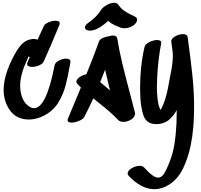

<svg xmlns="http://www.w3.org/2000/svg" viewBox="-20 -906 1438 1372"><path d="M453 -487Q487 -487 483 -461L479 -438Q464 -353 448.5 -294.5Q433 -236 401.5 -181Q370 -126 319 -94Q253 -52 184 -52Q143 -52 107.5 -69Q72 -86 48 -122Q6 -184 6 -264Q6 -372 83 -514Q109 -563 137.5 -592Q166 -621 209 -627Q213 -628 220 -628Q236 -628 248 -622Q278 -688 294 -721Q301 -736 327.5 -747Q354 -758 377 -758Q407 -758 407 -739Q407 -735 404 -727Q335 -559 292 -466Q285 -450 259.5 -439Q234 -428 210 -428Q194 -428 184 -433Q174 -438 174 -449Q174 -456 178 -464L193 -498Q188 -499 184 -503L164 -456Q136 -395 127 -334Q124 -315 124 -295Q124 -252 137 -214Q150 -176 178 -153Q201 -133 223 -133Q311 -133 370 -439Q374 -459 400.5 -473Q427 -487 453 -487Z M704 -339 696 -319 766 -260 759 -289Q752 -317 731 -408ZM906 -249Q935 -139 944 -103Q945 -100 945 -94Q945 -70 918 -52.5Q891 -35 862 -35Q838 -35 825 -48Q796 -79 764 -107Q732 -135 680 -176L647 -203Q605 -113 582 -70Q575 -55 545.5 -42.5Q516 -30 491 -30Q463 -30 463 -48Q463 -53 466 -60Q496 -134 537 -230L558 -281Q533 -306 533 -306Q526 -313 526 -322Q526 -339 548 -354.5Q570 -370 597 -375Q645 -490 687 -609Q691 -623 712.5 -633.5Q734 -644 758 -647Q775 -652 787 -652Q815 -652 818 -631Q832 -544 853.5 -454.5Q875 -365 906 -249ZM943 -788Q960 -780 960 -765Q960 -756 953.5 -745.5Q947 -735 938 -728Q925 -717 906.5 -710.5Q888 -704 870 -704Q854 -704 843 -708Q804 -722 772 -741Q767 -744 754 -757Q725 -731 697 -713Q656 -687 623 -687Q610 -687 602 -691Q587 -698 587 -710Q587 -718 593.5 -727Q600 -736 610 -742Q675 -788 702 -835Q712 -852 741 -869Q770 -886 795 -886Q817 -886 827 -871Q844 -845 867 -829.5Q890 -814 913 -802.5Q936 -791 943 -788Z M1287 -662Q1318 -662 1321 -641Q1343 -481 1355 -366Q1367 -251 1367 -138Q1367 14 1343 131Q1324 224 1288 298Q1252 372 1189 413Q1137 446 1084 446Q1035 446 988 420.5Q941 395 900 351Q892 341 892 334Q892 314 920.5 296.5Q949 279 978 279Q998 279 1009 290Q1014 295 1033 315Q1052 335 1072.5 349Q1093 363 1110 363Q1119 363 1123 361Q1142 354 1156.5 328Q1171 302 1180 280Q1189 258 1191 253Q1215 193 1226 126.5Q1237 60 1241 -22Q1243 -86 1243 -119Q1217 -72 1182 -45.5Q1147 -19 1097 -19Q1026 -19 1004.5 -82.5Q983 -146 982 -238L981 -278Q981 -434 1013 -571Q1017 -590 1047 -605Q1077 -620 1104 -620Q1118 -620 1126 -614Q1134 -608 1132 -597Q1109 -481 1103 -346Q1101 -304 1101 -281Q1101 -243 1106 -196Q1112 -154 1120 -136L1128 -120Q1135 -133 1147 -159Q1172 -223 1187 -313L1196 -362Q1215 -451 1215 -503Q1215 -529 1213 -542L1204 -608Q1202 -629 1230.5 -645.5Q1259 -662 1287 -662Z"/></svg>

Font: Sedgwick Ave Display
Style: Regular
Weight: 400
Designer: Kevin Burke, Pedro Vergani
Foundry: Google, Inc.
Version: Version 1.000